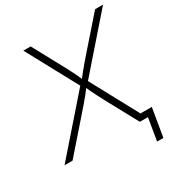

<svg xmlns="http://www.w3.org/2000/svg" viewBox="-217 -869 1094 1165"><g transform="rotate(-30 330.0 -286.0)"><path d="M-14.6 0 324.2 -387.2 318.8 -354 116.7 -727.5H168L277.8 -524.4Q291 -500 302 -479Q313 -458 323 -437Q333 -416 343.3 -391.1H331.1Q349.6 -415.5 366.7 -436.8Q383.8 -458 401.9 -479Q419.9 -500 441.4 -524.4L619.6 -727.5H675.3L349.1 -354.5L355 -388.2L564.5 0H513.2L392.1 -223.1Q380.4 -246.1 369.9 -266.1Q359.4 -286.1 349.4 -306.6Q339.4 -327.1 329.1 -351.1H342.3Q324.2 -327.1 307.9 -306.6Q291.5 -286.1 274.2 -266.1Q256.8 -246.1 236.8 -223.1L41.5 0ZM543.9 156.2 569.8 0H522.5L529.3 -42H621.1L587.9 156.2Z"/></g></svg>

Font: Inter ExtraLight
Style: Italic
Weight: 250
Italic angle: -9.3988°
Designer: Rasmus Andersson
Foundry: rsms
Version: Version 4.001;git-66647c0bb